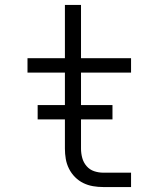

<svg xmlns="http://www.w3.org/2000/svg" viewBox="-20 -755 640 775"><path d="M397 0Q376 0 355.5 -3.5Q335 -7 316.5 -16Q298 -25 283 -40Q268 -55 258.5 -74Q249 -93 245.5 -113.5Q242 -134 242 -155V-462H91V-520H242V-735H307V-520H509V-462H307V-155Q307 -136 312 -117.5Q317 -99 329.5 -84.5Q342 -70 360 -64Q378 -58 397 -58H509V0ZM434 -273H132V-331H434Z"/></svg>

Font: Iosevka SS04 Light Extended
Style: Regular
Weight: 300
Width: 7
Monospace: yes
Designer: Belleve Invis
Foundry: Belleve Invis
Version: Version 19.0.0; ttfautohint (v1.8.4)